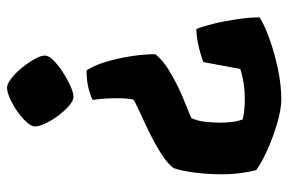

<svg xmlns="http://www.w3.org/2000/svg" viewBox="-160 -672 837 558"><g transform="rotate(90 259.0 -393.5)"><path d="M185 -226Q171 -247 160.5 -281.5Q150 -316 144 -354.5Q138 -393 138 -426Q155 -447 181.5 -463.5Q208 -480 236.5 -493.5Q265 -507 288.5 -516Q312 -525 324 -531Q332 -549 334.5 -571.5Q337 -594 337 -616Q337 -634 334.5 -652Q332 -670 327 -680Q302 -686 267 -686Q223 -686 181 -673L161 -566Q148 -560 120.5 -553Q93 -546 65 -545Q58 -561 50 -593Q42 -625 36.5 -662Q31 -699 31 -729Q53 -743 93 -757.5Q133 -772 180 -782Q227 -792 269 -792Q297 -792 335.5 -781Q374 -770 412 -753.5Q450 -737 475 -719Q480 -700 483.5 -674Q487 -648 487 -620Q487 -578 482 -540Q477 -502 469 -479Q456 -461 426.5 -442.5Q397 -424 363 -407.5Q329 -391 302.5 -379Q276 -367 270 -362Q266 -346 266 -316Q266 -300 267 -281Q268 -262 271 -244Q261 -238 238 -232Q215 -226 185 -226ZM235 5Q225 5 209 -7Q193 -19 178 -37.5Q163 -56 152.5 -74.5Q142 -93 142 -105Q142 -116 156 -130Q170 -144 190 -157Q210 -170 230 -179Q250 -188 262 -188Q273 -188 287.5 -175.5Q302 -163 316 -144.5Q330 -126 339 -107Q348 -88 348 -76Q348 -66 335.5 -52Q323 -38 304.5 -25Q286 -12 267 -3.5Q248 5 235 5Z"/></g></svg>

Font: Texturina Black
Style: Regular
Weight: 900
Designer: Guillermo Torres Carreño
Foundry: Omnibus-Type
Version: Version 1.002; ttfautohint (v1.8.3)